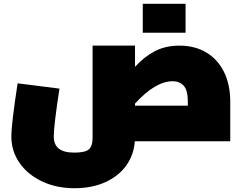

<svg xmlns="http://www.w3.org/2000/svg" viewBox="-20 -746 1296 1014"><path d="M1196 0H692Q687 71 647.5 127Q608 183 537.5 215.5Q467 248 373 248Q278 248 202 212Q126 176 83 114Q40 52 40 -25Q40 -91 73 -306L294 -278Q264 -82 264 -25Q264 17 290 38.5Q316 60 373 60Q429 60 449 43Q469 26 469 -18V-505H693V-393Q741 -446 797.5 -475.5Q854 -505 928 -505Q1008 -505 1068.5 -469.5Q1129 -434 1162.5 -367Q1196 -300 1196 -208ZM693 -188H972V-208Q972 -270 950 -293.5Q928 -317 892 -317Q801 -317 693 -199ZM734 -726H960V-573H734Z"/></svg>

Font: Cairo Black
Style: Regular
Weight: 900
Designer: Mohamed Gaber, Accademia di Belle Arti di Urbino and others
Foundry: Kief Type Foundry, Accademia di Belle Arti di Urbino and others
Version: Version 3.011